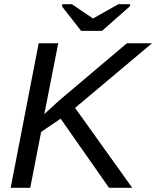

<svg xmlns="http://www.w3.org/2000/svg" viewBox="-20 -894 744 914"><path d="M175.8 -266.1 124 0H30.8L164.1 -688H257.3L190.9 -350.6L259.3 -413.6L584 -688H703.6L337.4 -380.4L609.4 0H499L268.6 -329.1ZM598.1 -863.8 465.8 -747.1H366.2L274.9 -863.8L276.9 -874H322.3L422.4 -806.2H423.3L543.5 -874H600.1Z"/></svg>

Font: Arimo
Style: Italic
Weight: 400
Italic angle: -12°
Designer: Steve Matteson
Foundry: Monotype Imaging Inc.
Version: Version 1.33